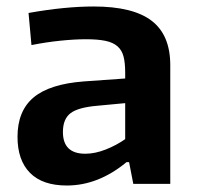

<svg xmlns="http://www.w3.org/2000/svg" viewBox="-20 -567 607 592"><path d="M186 5Q111 5 72.5 -34Q34 -73 34 -145Q34 -225 83.5 -266.5Q133 -308 239 -316L366 -325V-343Q366 -373 361 -392.5Q356 -412 342.5 -424Q329 -436 305.5 -441Q282 -446 245 -446Q210 -446 166 -441.5Q122 -437 77 -428L68 -527Q180 -547 269 -547Q390 -547 447.5 -503Q505 -459 505 -366V0H391L378 -67H370Q283 5 186 5ZM243 -93Q273 -93 306 -106Q339 -119 366 -138V-249L281 -241Q221 -236 197.5 -218Q174 -200 174 -160Q174 -93 243 -93Z"/></svg>

Font: Encode Sans Normal
Style: SemiBold
Weight: 600
Designer: Pablo Impallari, Andres Torresi
Foundry: Pablo Impallari, Andres Torresi
Version: Version 1.000; ttfautohint (v1.00) -l 8 -r 50 -G 200 -x 14 -